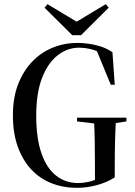

<svg xmlns="http://www.w3.org/2000/svg" viewBox="-20 -886 647 922"><path d="M349 16Q283 16 226.5 -6.5Q170 -29 129 -73.5Q88 -118 65 -182.5Q42 -247 42 -332Q42 -417 67 -481.5Q92 -546 135 -590.5Q178 -635 234 -657.5Q290 -680 353 -680Q376 -680 405.5 -676Q435 -672 464.5 -662.5Q494 -653 520 -635L531 -479H512L442 -649L494 -638L498 -609Q462 -637 427 -647Q392 -657 359 -657Q304 -657 257 -620.5Q210 -584 182 -512Q154 -440 154 -331Q154 -222 179 -150Q204 -78 249.5 -42.5Q295 -7 355 -7Q378 -7 404 -12.5Q430 -18 457 -31L436 -12V-84Q436 -148 435 -207Q434 -266 431 -321H537Q534 -266 532.5 -207Q531 -148 531 -84V-34Q491 -9 443.5 3.5Q396 16 349 16ZM350 -303V-321H587V-303L499 -289H466ZM208 -866 366 -771H330L488 -866L502 -849L369 -717H327L194 -849Z"/></svg>

Font: Source Serif 4 60pt SemiBold
Style: Regular
Weight: 600
Version: Version 4.004;hotconv 1.0.116;makeotfexe 2.5.65601